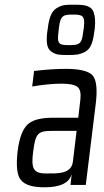

<svg xmlns="http://www.w3.org/2000/svg" viewBox="-20 -787 444 817"><path d="M345 0 387 -342C395 -404 391 -445 375 -465C359 -484 321 -494 260 -494C220 -494 175 -491 125 -485L117 -419C164 -427 206 -431 243 -431C277 -431 299 -426 310 -417C321 -408 325 -390 322 -363L313 -286H204C152 -286 116 -276 96 -256C75 -235 62 -198 55 -144C48 -82 52 -41 69 -21C86 0 119 10 169 10C237 10 275 -9 285 -46L280 0ZM121 -141C131 -220 141 -230 201 -230H306L290 -98C283 -47 226 -49 188 -49H174C121 -49 112 -72 121 -141ZM383 -663C387 -697 384 -726 375 -743C361 -766 329 -767 295 -767C260 -767 246 -767 222 -753C198 -739 188 -708 183 -663L181 -651C176 -608 179 -580 199 -567C220 -553 234 -553 269 -553C303 -553 318 -554 343 -567C366 -580 376 -608 381 -651ZM274 -595C236 -595 222 -597 228 -644L231 -671C237 -722 251 -725 290 -725C329 -725 343 -722 337 -671L333 -644C328 -597 312 -595 274 -595Z"/></svg>

Font: Gamestation Condensed
Style: Italic
Weight: 400
Width: 3
Designer: Jonas Hecksher
Foundry: Jonas Hecksher, Playtypeª, e-types AS
Version: Version 1.003